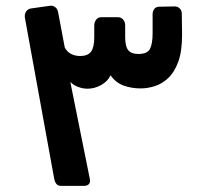

<svg xmlns="http://www.w3.org/2000/svg" viewBox="-20 -632 708 658"><path d="M189 5Q179 5 173.5 -1.5Q168 -8 166 -18L65 -573Q64 -584 69.5 -592.5Q75 -601 86 -603L150 -612Q160 -614 168.5 -608Q177 -602 179 -591L202 -469Q217 -441 254 -440Q281 -440 292 -455Q303 -470 303 -503V-544Q303 -556 309.5 -564.5Q316 -573 327 -573H384Q395 -573 402 -565Q409 -557 409 -545V-505Q409 -473 419.5 -460Q430 -447 454 -447Q485 -447 494 -464.5Q503 -482 503 -518V-583Q503 -594 509 -601.5Q515 -609 526 -609L578 -610Q589 -610 596 -603Q603 -596 603 -585L604 -513Q604 -456 591 -420.5Q578 -385 557 -365Q536 -345 511 -337Q486 -329 462 -329Q430 -329 403 -339Q376 -349 359 -374Q349 -353 326.5 -340.5Q304 -328 280 -328Q264 -328 248 -334Q232 -340 221 -351L288 -18Q290 -8 285 -1.5Q280 5 267 5Z"/></svg>

Font: Rubik SemiBold
Style: Regular
Weight: 600
Designer: Hubert and Fischer
Foundry: Hubert and Fischer
Version: Version 2.300;gftools[0.9.30]